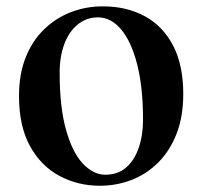

<svg xmlns="http://www.w3.org/2000/svg" viewBox="-20 -572 641 608"><path d="M296.2 16.2Q226.5 16.2 168.1 -15.1Q109.6 -46.4 74.9 -109.5Q40.2 -172.7 40.2 -267.9Q40.2 -337.8 61.5 -390.7Q82.7 -443.6 119.8 -479.3Q156.8 -515 204.5 -533.5Q252.2 -551.9 305.6 -551.9Q380.8 -551.9 438.3 -520.8Q495.7 -489.7 528 -428Q560.3 -366.2 560.3 -274.3Q560.3 -202.9 539.1 -148.4Q517.8 -94 480.9 -57.2Q444 -20.5 396.4 -2.1Q348.8 16.2 296.2 16.2ZM313.4 -18.7Q352.5 -18.7 378.8 -41Q405.1 -63.3 419 -103.1Q432.9 -142.8 432.9 -193.3Q432.9 -296.1 414.3 -368.4Q395.8 -440.6 363.6 -478.8Q331.5 -517 290.1 -517Q254.5 -517 226.9 -495.1Q199.3 -473.2 184.1 -433.5Q168.9 -393.7 168.9 -341.7Q168.9 -231.8 189.3 -160.1Q209.6 -88.3 242.8 -53.5Q276 -18.7 313.4 -18.7Z"/></svg>

Font: Noto Serif TC
Style: Regular
Weight: 200
Designer: Ryoko NISHIZUKA 西塚涼子 (kana & ideographs); Frank Grießhammer (Latin, Greek & Cyrillic); Wenlong ZHANG 张文龙 (bopomofo); San
Foundry: Adobe
Version: Version 2.001;hotconv 1.1.0;makeotfexe 2.6.0